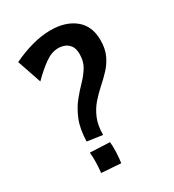

<svg xmlns="http://www.w3.org/2000/svg" viewBox="-184 -862 882 973"><g transform="rotate(-30 257.5 -375.5)"><path d="M229 -164 140 -177Q142 -250 162 -299Q182 -348 210 -383Q238 -418 265.5 -446Q293 -474 312 -505Q331 -536 331 -578Q331 -611 318 -628.5Q305 -646 287 -652.5Q269 -659 251 -659Q212 -659 172 -630Q132 -601 89 -558L41 -699Q97 -726 154 -741.5Q211 -757 263 -757Q350 -757 404 -713.5Q458 -670 458 -587Q458 -537 441.5 -501.5Q425 -466 399 -438Q373 -410 343.5 -384Q314 -358 288 -328Q262 -298 245.5 -258.5Q229 -219 229 -164ZM237 6 124 -2Q127 -31 128 -60.5Q129 -90 126 -120L241 -115Q244 -89 242.5 -55Q241 -21 237 6Z"/></g></svg>

Font: Marhey
Style: Regular
Weight: 400
Designer: Nur Syamsi & Bustanul Arifin
Foundry: Namelatype
Version: Version 1.000; ttfautohint (v1.8.4.7-5d5b)